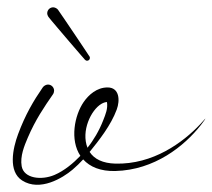

<svg xmlns="http://www.w3.org/2000/svg" viewBox="-20 -483 583 527"><path d="M125.7 -462.9C116.8 -462.8 109.6 -455.5 109.6 -446.5C109.6 -443.5 111.1 -439.1 112.9 -436.7C116 -432.5 124.6 -422.5 137.5 -407.2C146.2 -396.9 160.4 -380.2 170.8 -368.1C183.2 -353.4 192.5 -342.7 200.2 -333.9C207.2 -325.9 210.8 -321.9 211.9 -320.5C211.9 -320.5 212.5 -319.7 212.5 -319.7C212.4 -319.9 212.9 -319.2 212.8 -319.4C214.1 -317.7 216.8 -316.3 219 -316.3C223.3 -316.3 226.8 -319.8 226.8 -324.1C226.8 -325.6 226.1 -327.7 225.2 -328.9C225.3 -328.7 225.1 -329 225 -329.2C225 -329.1 224.3 -330.1 224.3 -330C223.3 -331.4 220.4 -335.9 214.5 -344.8C208.1 -354.6 200.3 -366.3 189.4 -382.3C180.3 -395.8 169.8 -411.2 160.7 -424.8C149.6 -441.2 142.1 -452.4 139.1 -456.4C136.4 -460 130.5 -462.9 126 -462.9C125.9 -462.9 125.8 -462.9 125.7 -462.9ZM111.7 -250.9C106.8 -250.9 100.7 -247.7 97.9 -243.8C97.9 -243.8 97.1 -242.7 96.2 -241.4C72.4 -206.9 49.4 -168.1 29.7 -114.9C14.9 -75.2 1.8 -12.5 40.8 12.4C89.7 43.7 152.2 5.5 179.1 -17.3C189.9 -26.4 199.7 -36.1 208.3 -45.5C227 -24.7 256.3 -12.6 296.3 -13.6C404.4 -16.3 485.9 -81.9 531.5 -140C539.5 -150.2 543.4 -156.4 543.4 -156.7C543.4 -156.9 543.2 -157.1 543 -157.1C542.9 -157.1 542.8 -157 542.8 -156.9C542.8 -156.9 539.6 -152.8 529.3 -141.8C482.5 -92.3 400.2 -31 296.3 -33.9C262.3 -34.9 238.9 -46.1 226 -66C252.3 -98.4 284.4 -139.1 300.4 -182.3C309.9 -207.9 307.9 -243 275.1 -243C246.1 -243 223.4 -223 209.5 -202.8C184.4 -166.2 171.4 -98.9 200.6 -55.3C181.6 -35.5 156.6 -14.3 129.5 -2.8C93.8 12.4 45.5 7.1 39.5 -26.8C34.7 -54.1 46.9 -83.1 56 -104.5C77.6 -155 101.4 -189.4 125.4 -224.2C127.2 -226.6 128.5 -231 128.5 -234C128.5 -243.3 121 -250.9 111.7 -250.9ZM273.6 -202.9C276.4 -184.7 269.9 -169.7 263.1 -152.3C252.3 -124.5 236.6 -97.9 220.1 -77.5C202.2 -123.2 229.6 -181 258.3 -197.9C264.4 -201.5 269.5 -202.7 273.6 -202.9Z"/></svg>

Font: Sinatra
Style: Regular
Weight: 400
Designer: Fahmi
Version: Version 0.1